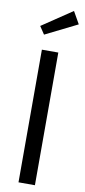

<svg xmlns="http://www.w3.org/2000/svg" viewBox="-107 -1031 474 1069"><g transform="rotate(10 129.5 -496.5)"><path d="M174.3 0H81.5V-750H174.3ZM49.3 -878.4 220.2 -993.2 259.3 -924.3 78.6 -834.5Z"/></g></svg>

Font: Spartan MB Med
Style: Regular
Weight: 500
Designer: Matt Bailey, Mirko Velimirovic
Foundry: Matt Bailey
Version: Version 1.005